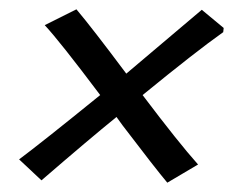

<svg xmlns="http://www.w3.org/2000/svg" viewBox="-20 -431 516 412"><path d="M459 -362Q401 -321 286 -227Q363 -125 405 -78L339 -39Q313 -70 243 -162L230 -180Q172 -133 69 -44L21 -89Q68 -124 195 -227Q107 -344 76 -377L144 -411Q177 -372 251 -273L413 -410L460 -371Z"/></svg>

Font: Charmonman
Style: Bold
Weight: 700
Designer: Ekaluck Peanpanawate
Foundry: Cadson Demak Co.,Ltd.
Version: Version 1.000; ttfautohint (v1.6)